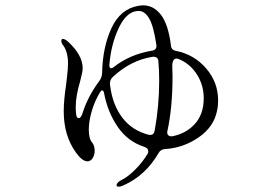

<svg xmlns="http://www.w3.org/2000/svg" viewBox="-20 -607 1040 720"><path d="M210 -454Q210 -461 216 -461Q224 -461 236 -450Q290 -400 290 -351Q290 -338 281 -304Q264 -247 264 -207Q264 -192 265 -184Q266 -164 275 -164Q284 -164 290 -184Q309 -244 350 -300Q363 -316 363 -335Q365 -430 398 -501.5Q431 -573 498 -585Q510 -587 517 -587Q556 -587 583.5 -551.5Q611 -516 621 -437Q622 -419 641 -416Q709 -402 753.5 -350Q798 -298 798 -230Q798 -209 794 -192Q782 -131 724.5 -91.5Q667 -52 598 -48Q582 -47 574 -32Q525 52 443 88Q433 93 425 93Q417 93 417 87Q417 83 421.5 78Q426 73 434 69Q459 57 487 29Q515 1 534 -31Q536 -34 536 -40Q536 -51 522 -56Q459 -76 421 -132Q383 -188 370 -259Q368 -268 363 -268Q359 -268 355 -261Q335 -228 324 -190Q313 -152 313 -121Q313 -86 326 -72Q335 -60 335 -42Q335 -26 327.5 -14Q320 -2 308 -2Q288 -2 264 -36Q219 -99 219 -189Q219 -232 228 -290Q229 -300 232 -325.5Q235 -351 235 -369Q235 -412 217 -437Q210 -445 210 -454ZM398 -351Q400 -351 406 -355Q466 -403 550 -417Q570 -420 566 -441Q556 -509 539.5 -537.5Q523 -566 500 -566Q456 -566 426 -503.5Q396 -441 390 -362Q390 -351 398 -351ZM393 -286Q402 -214 438.5 -166Q475 -118 536 -102Q539 -101 544 -101Q557 -101 560 -117Q577 -211 577 -304Q577 -345 574 -376Q574 -386 568 -390.5Q562 -395 552 -394Q471 -381 406 -321Q389 -307 393 -286ZM607 -111Q607 -103 612 -99Q617 -95 626 -96Q678 -106 711 -142.5Q744 -179 744 -239Q744 -288 718 -328.5Q692 -369 649 -386Q638 -390 632 -383Q626 -376 626 -360L627 -320Q627 -204 608 -117Z"/></svg>

Font: Hina Mincho
Style: Regular
Weight: 400
Designer: satsuyako
Foundry: satsuyako
Version: Version 1.100